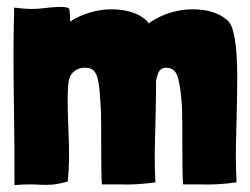

<svg xmlns="http://www.w3.org/2000/svg" viewBox="-20 -527 724 556"><path d="M184 -465Q208 -481 239.5 -490.5Q271 -500 302 -500Q368 -500 404 -468Q404 -467 410 -461Q411 -461 410 -460.5Q409 -460 410 -459L419 -465Q443 -481 474 -490.5Q505 -500 537 -500Q603 -500 639 -468Q667 -443 667 -303Q667 -262 665 -178Q663 -106 663 -75Q663 -41 665 1Q610 9 557 7H510Q508 -23 508 -109V-159Q508 -215 505 -243Q500 -295 491 -313Q482 -331 460 -331Q450 -331 443 -323.5Q436 -316 432 -293Q432 -251 430 -163Q428 -97 428 -68Q428 -37 430 1Q375 9 322 7H275Q273 -23 273 -109V-159Q273 -208 271 -230Q271 -231 270.5 -233.5Q270 -236 270 -243Q268 -276 263.5 -297Q259 -318 247 -326Q239 -331 224 -331Q206 -331 192 -318Q178 -305 177 -275Q176 -260 176 -229Q176 -204 178 -156Q180 -106 180 -81Q180 -36 176 -1Q149 6 132.5 7.5Q116 9 96 8Q87 7 67 7Q44 7 22 9Q22 -111 21 -169Q19 -299 19 -366Q19 -415 21 -505Q53 -501 71 -501Q88 -501 104 -503L121 -505Q143 -507 155 -507Q179 -507 181 -500Q183 -488 183 -465V-464Q184 -464 183.5 -464.5Q183 -465 184 -465Z"/></svg>

Font: Londrina Solid Black
Style: Regular
Weight: 900
Designer: Marcelo Magalhaes
Foundry: Marcelo Magalhães
Version: Version 1.002